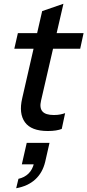

<svg xmlns="http://www.w3.org/2000/svg" viewBox="-20 -686 464 1020"><path d="M234 10Q146 10 112.5 -36.5Q79 -83 98 -164L204 -627L317 -666L198 -151Q189 -113 205.5 -94Q222 -75 266 -75Q286 -75 300.5 -78Q315 -81 326 -85L308 -1Q295 4 277 7Q259 10 234 10ZM56 -427 75 -510H424L406 -427ZM66 314 78 264Q110 257 131.5 236Q153 215 161 180L197 187H96L122 73H243L220 174Q206 232 167 267.5Q128 303 66 314Z"/></svg>

Font: Instrument Sans Medium
Style: Italic
Weight: 500
Italic angle: -13°
Designer: Rodrigo Fuenzalida
Foundry: fragTYPE
Version: Version 1.000;gftools[0.9.28]